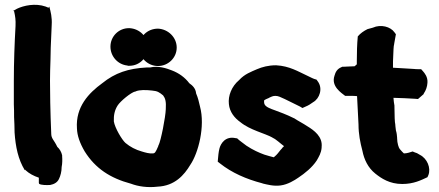

<svg xmlns="http://www.w3.org/2000/svg" viewBox="-20 -764 1810 791"><path d="M34 -719 38 -718C43 -696 45 -682 44 -657C40 -586 37 -508 37 -431V-334C38 -316 38 -301 38 -284V-282C39 -260 40 -241 40 -221V-219C44 -159 55 -107 82 -63L84 -65L85 -63C100 -49 119 -39 140 -32V-11L141 -7C148 -1 174 -1 187 -2C203 -5 217 -13 223 -27C229 -39 234 -57 234 -76C237 -90 237 -108 236 -120V-124C233 -138 226 -150 216 -159C202 -189 191 -192 191 -215V-216C189 -257 188 -300 187 -341L186 -431C186 -461 187 -487 188 -518L189 -567C190 -598 192 -630 193 -661C195 -692 189 -716 183 -737L180 -732L168 -737C125 -752 77 -741 50 -728Z M297 -235C298 -205 309 -174 329 -140C373 -70 434 -30 520 -7C549 4 588 10 629 5C700 2 739 -43 764 -85C797 -133 826 -244 804 -325C800 -342 796 -361 788 -379C786 -400 773 -412 760 -421C742 -445 717 -463 688 -474C665 -483 632 -494 598 -486H584C509 -482 454 -464 401 -421C346 -381 291 -324 297 -235ZM435 -572C435 -532 465 -498 505 -494L507 -493H513C557 -493 589 -529 589 -570C589 -613 555 -646 513 -648H511C469 -648 435 -614 435 -572ZM449 -264C448 -289 452 -310 465 -330C476 -347 519 -383 537 -387H539L540 -388C555 -394 580 -394 606 -391C629 -389 636 -384 652 -371C661 -359 665 -346 663 -314C662 -282 643 -184 633 -165L632 -164V-162C621 -136 618 -132 609 -132H608C595 -131 580 -135 564 -140C539 -147 516 -159 497 -175C483 -187 453 -237 449 -264ZM553 -570C553 -527 588 -492 631 -492C672 -492 708 -525 708 -568C708 -610 673 -644 631 -646C587 -646 553 -613 553 -570Z M877 -98 886 -91C935 -52 995 -26 1060 -9H1061L1062 -8C1080 -4 1107 4 1136 0C1166 -4 1193 -21 1209 -32C1236 -50 1266 -74 1285 -103C1294 -119 1303 -133 1305 -155V-158C1310 -201 1274 -227 1246 -244C1228 -256 1208 -266 1193 -276L1192 -277H1191C1175 -285 1161 -291 1146 -297C1097 -317 1068 -320 1068 -344V-347C1067 -351 1068 -352 1089 -361L1090 -362C1097 -365 1104 -369 1114 -369C1127 -369 1135 -364 1153 -356C1172 -346 1193 -337 1216 -325L1226 -319L1237 -324C1252 -330 1260 -336 1270 -343C1297 -358 1311 -400 1289 -429L1284 -436C1268 -440 1266 -443 1244 -453C1209 -469 1173 -492 1118 -495H1116C1086 -495 1060 -488 1039 -479C1014 -468 988 -459 965 -434C934 -408 919 -369 923 -335C926 -303 946 -278 970 -261C1010 -228 1071 -215 1103 -197V-196H1104C1118 -190 1136 -172 1150 -162C1149 -160 1145 -157 1143 -155L1142 -153C1132 -143 1128 -135 1118 -125C1113 -121 1109 -117 1108 -116C1098 -118 1083 -123 1069 -127C1047 -135 1022 -146 995 -164C980 -176 967 -184 957 -194L950 -195C908 -204 889 -172 884 -152C880 -136 879 -120 878 -109Z M1358 -452C1343 -408 1387 -381 1402 -369H1427C1434 -369 1441 -369 1451 -368C1453 -330 1455 -291 1457 -251C1457 -212 1464 -177 1473 -143C1480 -107 1496 -73 1526 -49C1551 -29 1585 -6 1637 -6C1685 -6 1715 -22 1741 -34L1745 -43C1756 -72 1740 -111 1710 -126L1698 -133C1692 -135 1686 -137 1680 -140C1670 -137 1658 -132 1644 -132C1640 -135 1635 -141 1627 -150C1623 -154 1616 -174 1616 -195V-197C1615 -207 1615 -214 1611 -227L1609 -244C1609 -249 1608 -256 1607 -261L1606 -277C1606 -291 1605 -312 1605 -325V-329C1603 -338 1602 -349 1601 -361C1631 -360 1664 -359 1691 -357L1702 -356L1725 -376L1726 -379C1735 -392 1740 -407 1741 -423C1743 -447 1729 -463 1723 -470L1715 -479H1704C1697 -479 1691 -479 1685 -480H1684C1658 -482 1628 -483 1599 -485V-490C1599 -505 1599 -519 1600 -533C1601 -553 1601 -573 1604 -583V-584L1611 -623L1605 -631C1589 -654 1549 -665 1516 -650L1494 -644C1478 -636 1465 -627 1454 -614C1451 -583 1450 -547 1450 -512V-499C1448 -497 1446 -495 1441 -491C1424 -491 1408 -489 1395 -489H1390L1386 -487C1369 -480 1362 -467 1358 -452Z"/></svg>

Font: Hussar Pisanka
Style: Blk
Weight: 700
Designer: Robert Jablonski
Foundry: Cannot Into Space Fonts
Version: Version 1.070